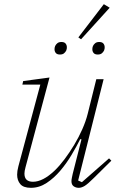

<svg xmlns="http://www.w3.org/2000/svg" viewBox="-20 -887 577 919"><path d="M128 12Q92 12 77 -6Q62 -24 62 -51Q62 -68 68 -91L173 -482H87L91 -499L217 -516L102 -86Q97 -68 97 -56Q97 -17 138 -17Q185 -17 241 -70Q265 -93 289 -125Q313 -157 335 -193.5Q357 -230 374 -268.5Q391 -307 400 -343L441 -508H476L354 -23L372 -15L502 -129L513 -118L429 -35Q400 -6 385 3Q370 12 357 12Q343 12 332.5 4.5Q322 -3 322 -20Q322 -26 324 -36Q326 -46 328 -55L370 -220L364 -221Q347 -187 323 -146.5Q299 -106 269 -70.5Q239 -35 203.5 -11.5Q168 12 128 12ZM267 -626Q253 -626 247 -633.5Q241 -641 241 -651Q241 -655 241.5 -658.5Q242 -662 244 -667Q248 -675 255 -680.5Q262 -686 274 -686Q288 -686 294 -678.5Q300 -671 300 -661Q300 -657 299.5 -653.5Q299 -650 297 -645Q293 -637 286 -631.5Q279 -626 267 -626ZM448 -626Q434 -626 428 -633.5Q422 -641 422 -651Q422 -655 422.5 -658.5Q423 -662 425 -667Q429 -675 436 -680.5Q443 -686 455 -686Q469 -686 475 -678.5Q481 -671 481 -661Q481 -657 480.5 -653.5Q480 -650 478 -645Q474 -637 467 -631.5Q460 -626 448 -626ZM355 -708 477 -867 505 -850 368 -699Z"/></svg>

Font: IBM Plex Serif ExtLt
Style: Italic
Weight: 200
Italic angle: -14°
Designer: Mike Abbink, Paul van der Laan, Pieter van Rosmalen
Foundry: Bold Monday
Version: Version 3.001